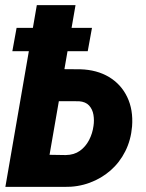

<svg xmlns="http://www.w3.org/2000/svg" viewBox="-20 -731 572 751"><path d="M178.7 -460.9 294.4 -460Q359.4 -458 406.5 -429.7Q453.6 -401.4 477.5 -351.6Q501.5 -301.8 496.6 -236.8Q492.2 -183.6 470.2 -139.6Q448.2 -95.7 412.6 -64.5Q377 -33.2 330.6 -16.1Q284.2 1 231.4 0H1L124 -710.9H275.4L173.8 -125.5L237.3 -124.5Q270 -125 292.5 -141.1Q314.9 -157.2 328.4 -183.1Q341.8 -209 345.7 -238.3Q349.1 -260.3 345.5 -282Q341.8 -303.7 328.4 -318.4Q314.9 -333 289.1 -335L156.7 -335.4ZM339.8 -622.1 323.2 -530.8H28.3L44.9 -622.1Z"/></svg>

Font: Roboto Condensed ExtraBold
Style: Italic
Weight: 800
Italic angle: -12°
Designer: Christian Robertson
Foundry: Google
Version: Version 3.008; 2023